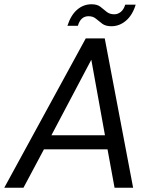

<svg xmlns="http://www.w3.org/2000/svg" viewBox="-34 -880 718 900"><path d="M-14 0 368 -700H457L590 0H503L470 -180H172L76 0ZM207 -246H458L394 -600ZM282 -759Q298 -809 327.5 -834.5Q357 -860 395 -860Q422 -860 437 -848Q452 -836 466 -824.5Q480 -813 502 -813Q518 -813 532 -824Q546 -835 553 -858H602Q587 -809 556.5 -783Q526 -757 488 -757Q461 -757 445 -769Q429 -781 415.5 -792.5Q402 -804 381 -804Q344 -804 331 -759Z"/></svg>

Font: DeepMind Sans
Style: Italic
Weight: 400
Italic angle: -10°
Designer: Jonny Pinhorn / Modifications: Colophon Foundry
Foundry: Colophon Foundry
Version: Version 1.002; ttfautohint (v1.8.2)